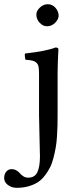

<svg xmlns="http://www.w3.org/2000/svg" viewBox="-75 -669 374 914"><path d="M110.8 -122.1V-316.9Q110.8 -339.4 108.6 -351.1Q106.4 -362.8 98.4 -370.4Q90.3 -377.9 79.3 -380.4Q68.4 -382.8 45.9 -384.8Q44.4 -389.6 43.5 -399.4Q42.5 -409.2 43.9 -414.1Q146.5 -425.8 189 -442.9Q203.1 -442.9 203.1 -434.1Q203.1 -433.1 202.1 -414.8Q201.2 -396.5 200.2 -369.6Q199.2 -342.8 199.2 -320.8V-122.1Q199.2 -92.8 198.7 -71.5Q198.2 -50.3 196.3 -20Q194.3 10.3 190.4 32.7Q186.5 55.2 179.7 82Q172.9 108.9 163.1 128.2Q153.3 147.5 138.4 167Q123.5 186.5 105 198.5Q86.4 210.4 60.8 217.8Q35.2 225.1 4.9 225.1Q-20 225.1 -37.6 211.4Q-55.2 197.8 -55.2 178.2Q-55.2 160.2 -45.2 148.2Q-35.2 136.2 -20 136.2Q-6.8 136.2 3.7 142.6Q14.2 148.9 20.3 156.5Q26.4 164.1 36.4 170.4Q46.4 176.8 59.1 176.8Q90.8 176.8 103 150.4Q115.2 124 115.2 75.2Q115.2 52.7 113 -20.8Q110.8 -94.2 110.8 -122.1ZM98.1 -599.1Q98.1 -617.7 115 -633.3Q131.8 -648.9 152.8 -648.9Q174.3 -648.9 189.2 -631.8Q204.1 -614.7 204.1 -594.2Q204.1 -577.1 187.5 -560.5Q170.9 -543.9 148.9 -543.9Q128.9 -543.9 113.5 -561Q98.1 -578.1 98.1 -599.1Z"/></svg>

Font: Common Serif News
Style: Regular
Weight: 450
Designer: Philipp H. Poll, Khaled Hosny
Foundry: Stefan Peev, Context Ltd.
Version: Version 1.026